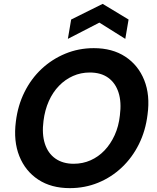

<svg xmlns="http://www.w3.org/2000/svg" viewBox="-20 -961 813 993"><path d="M341 12Q245 12 178 -32Q111 -76 80 -153.5Q49 -231 62 -332Q72 -415 106.5 -484.5Q141 -554 195 -604.5Q249 -655 318 -683.5Q387 -712 465 -712Q561 -712 628 -668Q695 -624 726 -546.5Q757 -469 743 -368Q733 -285 698.5 -215.5Q664 -146 610 -95Q556 -44 487.5 -16Q419 12 341 12ZM361 -114Q408 -114 448.5 -132Q489 -150 520.5 -183Q552 -216 573 -262Q594 -308 600 -364Q609 -433 593 -482.5Q577 -532 539.5 -559Q502 -586 444 -586Q398 -586 357.5 -568Q317 -550 285 -517Q253 -484 232.5 -438Q212 -392 205 -336Q196 -268 212 -218Q228 -168 266.5 -141Q305 -114 361 -114ZM331 -760 348 -860 511 -941 645 -860 628 -760 494 -844Z"/></svg>

Font: DM Sans 11pt ExtraBold
Style: Italic
Weight: 800
Italic angle: -10°
Version: Version 4.004;gftools[0.9.30]